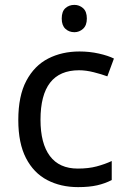

<svg xmlns="http://www.w3.org/2000/svg" viewBox="-20 -757 520 787"><path d="M300 10Q229 10 173.5 -19Q118 -48 86.5 -109Q55 -170 55 -265Q55 -364 88 -426Q121 -488 177.5 -517Q234 -546 306 -546Q347 -546 385 -537.5Q423 -529 447 -517L420 -444Q396 -453 364 -461Q332 -469 304 -469Q146 -469 146 -266Q146 -169 184.5 -117.5Q223 -66 299 -66Q343 -66 376.5 -75Q410 -84 438 -97V-19Q411 -5 378.5 2.5Q346 10 300 10ZM285 -737Q305 -737 320.5 -723.5Q336 -710 336 -681Q336 -653 320.5 -639Q305 -625 285 -625Q263 -625 248 -639Q233 -653 233 -681Q233 -710 248 -723.5Q263 -737 285 -737Z"/></svg>

Font: Noto Sans Takri
Style: Regular
Weight: 400
Designer: Monotype Design Team
Foundry: Monotype Imaging Inc.
Version: Version 2.003; ttfautohint (v1.8.4.7-5d5b)